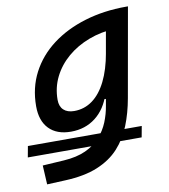

<svg xmlns="http://www.w3.org/2000/svg" viewBox="-125 -594 794 901"><g transform="rotate(-10 272.0 -143.5)"><path d="M-40.5 94.2 -30.8 41.5H511.7L502 94.2ZM26.9 234.4 22 143.6 124.5 137.2Q185.5 133.3 228.3 113.8Q271 94.2 298.3 63.5Q325.7 32.7 341.1 -4.9Q356.4 -42.5 362.8 -82.5L427.7 -450.7L541.5 -522.5H545.4L470.2 -98.1Q458 -29.3 434.8 28.8Q411.6 86.9 371.6 130.9Q331.5 174.8 268.8 200.7Q206.1 226.6 114.7 230.5ZM468.8 -429.7Q400.4 -426.8 341.3 -404.3Q282.2 -381.8 238 -344Q193.8 -306.2 168.9 -256.1Q144 -206.1 144 -147.5Q144 -116.2 161.9 -99.4Q179.7 -82.5 212.4 -82.5Q260.7 -82.5 299.3 -110.6Q337.9 -138.7 365 -193.1Q392.1 -247.6 405.8 -325.7L409.2 -345.2L459.5 -304.2L402.8 -112.8H346.2L369.6 -136.2Q347.7 -66.4 298.3 -28.1Q249 10.3 180.7 10.3Q113.3 10.3 76.4 -27.8Q39.6 -65.9 39.6 -135.3Q39.6 -223.1 76.9 -294.7Q114.3 -366.2 181.6 -417Q249 -467.8 339.6 -495.1Q430.2 -522.5 536.1 -522.5H544.9Z"/></g></svg>

Font: Cascadia Code
Style: Italic
Weight: 400
Italic angle: -10°
Designer: Aaron Bell
Foundry: Saja Typeworks
Version: Version 2407.024